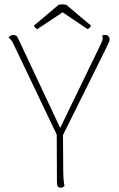

<svg xmlns="http://www.w3.org/2000/svg" viewBox="-20 -862 552 890"><path d="M480 -655 272 -236 273 -87Q273 -24 279 0Q271 8 261 8Q244 8 244 -14L243 -238L41 -661Q37 -670 29.5 -678.5Q22 -687 20 -689Q29 -700 43 -700Q57 -700 63 -686L259 -269L446 -655Q456 -676 456 -683Q456 -694 454 -698Q459 -700 468 -700Q477 -700 482.5 -694Q488 -688 488 -678Q488 -671 480 -655ZM402 -743Q397 -732 386 -727L270 -805L153 -727Q142 -732 137 -743L252 -840Q264 -842 269 -842Q275 -842 287 -840Z"/></svg>

Font: Arima Madurai Thin
Style: Regular
Weight: 250
Designer: Joana Correia and Natanael Gama
Foundry: NDISCOVER
Version: Version 1.019; ttfautohint (v1.5) -l 7 -r 28 -G 50 -x 13 -D 